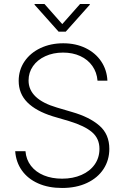

<svg xmlns="http://www.w3.org/2000/svg" viewBox="-20 -936 628 968"><path d="M297.9 -670.9Q248 -670.9 208.3 -652.6Q168.5 -634.3 146.2 -602.3Q124 -570.3 124 -530.3Q124 -435.5 267.6 -393.6L343.8 -371.1Q430.7 -346.2 481 -302.7Q531.2 -259.3 531.2 -185.5Q531.2 -128.9 502 -84Q472.7 -39.1 418.7 -13.7Q364.7 11.7 293 11.7Q224.1 11.7 172.1 -11.5Q120.1 -34.7 90.3 -76.7Q60.5 -118.7 56.6 -173.8H108.4Q111.8 -131.3 136.2 -99.9Q160.6 -68.4 201.2 -51.8Q241.7 -35.2 293 -35.2Q347.7 -35.2 390.6 -54Q433.6 -72.8 457.5 -106.9Q481.4 -141.1 481.4 -185.5Q481.4 -237.8 443.8 -269.8Q406.2 -301.8 329.1 -325.2L246.1 -349.6Q161.6 -376 117.9 -419.9Q74.2 -463.9 74.2 -528.3Q74.2 -583 103.5 -626.2Q132.8 -669.4 184.1 -693.6Q235.4 -717.8 298.8 -717.8Q361.8 -717.8 411.6 -693.6Q461.4 -669.4 490.2 -626.5Q519 -583.5 521.5 -529.3H471.7Q468.3 -571.3 445.6 -603.5Q422.9 -635.7 384.8 -653.3Q346.7 -670.9 297.9 -670.9ZM293.9 -814.5 383.8 -916H432.6V-912.1L311.5 -776.4H275.4L154.3 -912.1V-916H204.1Z"/></svg>

Font: Pretendard JP ExtraLight
Style: Regular
Weight: 200
Designer: Base glyphs from Inter by Rasmus Andersson; Hangeul glyphs from Noto Sans CJK(Source Han Sans) by Jang Soo-young and Kan
Foundry: Kil Hyung-jin
Version: Version 1.309